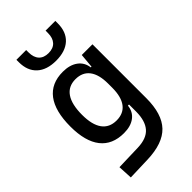

<svg xmlns="http://www.w3.org/2000/svg" viewBox="-302 -870 1189 1189"><g transform="rotate(-45 293.0 -275.0)"><path d="M88.9 233.4 84 138.7 250 133.8Q328.6 131.3 364.3 90.3Q399.9 49.3 400.4 -30.3V-408.2L410.2 -517.6H503.9V-45.9Q503.9 92.3 440.9 158.2Q377.9 224.1 240.2 228.5ZM253.4 9.8Q151.9 9.8 99.4 -57.1Q46.9 -124 46.9 -253.9Q46.9 -388.7 99.4 -458Q151.9 -527.3 253.4 -527.3Q314 -527.3 351.6 -500Q389.2 -472.7 395.5 -423.8H435.5L400.4 -276.4Q400.4 -356.4 368.9 -397.9Q337.4 -439.5 276.4 -439.5Q213.9 -439.5 181.6 -392.6Q149.4 -345.7 149.4 -253.9Q149.4 -167 181.6 -122.6Q213.9 -78.1 276.4 -78.1Q337.4 -78.1 368.9 -119.6Q400.4 -161.1 400.4 -241.2L435.5 -93.8H390.6Q385.7 -44.9 349.4 -17.6Q313 9.8 253.4 9.8ZM273.4 -604.5Q192.4 -604.5 147.7 -645.5Q103 -686.5 103 -761.7V-782.7H188.5V-761.7Q188.5 -718.3 210.4 -694.6Q232.4 -670.9 273.4 -670.9Q314.5 -670.9 336.4 -694.6Q358.4 -718.3 358.4 -761.7V-782.7H443.8V-761.7Q443.8 -686.5 399.4 -645.5Q355 -604.5 273.4 -604.5Z"/></g></svg>

Font: Cascadia Mono
Style: Regular
Weight: 400
Monospace: yes
Designer: Aaron Bell
Foundry: Saja Typeworks
Version: Version 2404.023